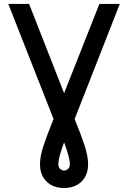

<svg xmlns="http://www.w3.org/2000/svg" viewBox="-20 -720 656 984"><path d="M308.5 243.5Q252 243.5 218.5 210.2Q185 177 185 122Q185 81 203.2 26Q221.5 -29 254.5 -110L22.5 -700H129L308.5 -242.5L489.5 -700H594L362.5 -110Q396 -28.5 413.8 26.5Q431.5 81.5 431.5 122Q431.5 177 398 210.2Q364.5 243.5 308.5 243.5ZM308.5 154Q320 154 329 145.5Q338 137 338 120Q338 89.5 308.5 9.5Q293.5 50.5 286.2 77.5Q279 104.5 279 120Q279 137 288 145.5Q297 154 308.5 154Z"/></svg>

Font: Overpass Mono Light Medium
Style: Regular
Weight: 500
Monospace: yes
Version: Version 4.000